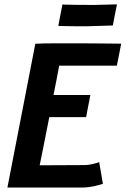

<svg xmlns="http://www.w3.org/2000/svg" viewBox="-20 -840 563 860"><path d="M503.9 -820.3Q500.5 -804.7 494.4 -773.2Q488.3 -741.7 485.4 -725.6H477.1Q377.9 -722.2 364.3 -722.2Q299.8 -722.2 250 -723.6Q248.5 -723.6 245.6 -723.9Q242.7 -724.1 241.2 -724.1Q244.1 -740.2 250.2 -772.2Q256.3 -804.2 259.8 -820.3Q265.6 -819.3 269 -819.3Q316.4 -817.9 401.4 -817.9Q417 -817.9 451.2 -819.1Q485.4 -820.3 495.6 -820.3ZM138.2 -644Q166 -646 238.3 -646H286.1H339.8Q380.9 -646 441.2 -645.3Q501.5 -644.5 515.1 -644.5H522.9Q520 -627.9 513.2 -595.2Q506.3 -562.5 503.4 -545.9H245.1Q241.2 -523.9 232.7 -480.2Q224.1 -436.5 219.7 -414.6H384.8Q381.8 -397.9 375.2 -365Q368.7 -332 365.7 -315.4H200.7Q200.2 -313 199.2 -307.9Q198.2 -302.7 197.8 -300.3Q187 -243.7 173.8 -179Q160.6 -114.3 157.7 -99.6Q191.9 -99.6 259.3 -100.1Q326.7 -100.6 360.8 -100.6Q373 -100.6 388.9 -104Q404.8 -107.4 414.6 -110.4L424.3 -113.8Q426.8 -97.7 432.6 -65.2Q438.5 -32.7 440.9 -16.6Q436 -15.1 422.9 -11.5Q409.7 -7.8 401.6 -5.9Q393.6 -3.9 378.2 -2Q362.8 0 346.2 0H13.2Q33.7 -107.4 75.7 -322Q117.7 -536.6 138.2 -644Z"/></svg>

Font: Fantasque Sans Mono
Style: Bold Italic
Weight: 700
Italic angle: -11°
Monospace: yes
Designer: Jany Belluz
Version: Version 1.7.1